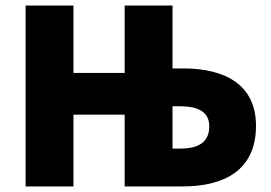

<svg xmlns="http://www.w3.org/2000/svg" viewBox="-20 -670 974 690"><path d="M72 0H244V-258H428V0H636C780 0 900 -54 900 -218C900 -366 788 -424 640 -424H600V-650H428V-408H244V-650H72ZM600 -136V-288H628C698 -288 732 -264 732 -216C732 -158 692 -136 628 -136Z"/></svg>

Font: Giro Sans Black
Style: Regular
Weight: 900
Designer: Paul D. Hunt
Foundry: Adobe Systems Incorporated
Version: Version 1.000;PS 1.0;hotconv 1.0.88;makeotf.lib2.5.647800